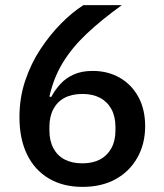

<svg xmlns="http://www.w3.org/2000/svg" viewBox="-20 -718 640 750"><path d="M302 12Q226 12 170.5 -21Q115 -54 85.5 -115Q56 -176 56 -260Q56 -336 78.5 -403Q101 -470 138 -526Q175 -582 218.5 -626Q262 -670 306 -698H456Q377 -641 320 -587.5Q263 -534 226.5 -475Q190 -416 173 -341L180 -339Q195 -367 216 -390Q237 -413 268 -427Q299 -441 342 -441Q401 -441 447.5 -414.5Q494 -388 520.5 -339.5Q547 -291 547 -225Q547 -156 516.5 -102Q486 -48 431.5 -18Q377 12 302 12ZM302 -80Q342 -80 370.5 -95Q399 -110 415 -139Q431 -168 431 -209V-222Q431 -263 415 -292Q399 -321 370.5 -336Q342 -351 302 -351Q261 -351 232.5 -336Q204 -321 188.5 -292Q173 -263 173 -222V-209Q173 -168 188.5 -139Q204 -110 232.5 -95Q261 -80 302 -80Z"/></svg>

Font: IBM Plex Sans Medium
Style: Regular
Weight: 500
Designer: Mike Abbink, Paul van der Laan, Pieter van Rosmalen
Foundry: Bold Monday
Version: Version 3.201